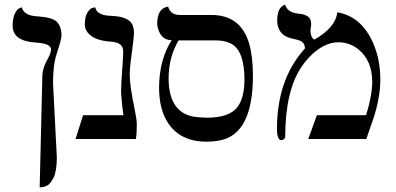

<svg xmlns="http://www.w3.org/2000/svg" viewBox="-20 -585 1668 808"><path d="M147 203.1 158.2 -264.2Q158.2 -298.8 185.1 -345.2Q194.8 -365.2 194.8 -377.9Q192.9 -402.3 131.8 -405.8Q33.7 -411.6 33.2 -476.1Q33.2 -508.3 42.5 -527.6Q51.8 -546.9 62 -550.3L71.8 -554.2Q80.1 -519 138.2 -516.1Q199.2 -512.2 218.8 -493.7Q238.8 -473.6 238.8 -435.1Q238.3 -418 219.2 -360.8Q203.1 -313.5 203.1 -235.8L219.2 78.1Q219.2 106 215.6 127.9Q211.9 149.9 205.6 162.4Q199.2 174.8 192.1 183.8Q185.1 192.9 177 196.5Q168.9 200.2 163.6 201.7Q158.2 203.1 152.3 203.1Z M525.9 -272Q525.9 -223.1 546.9 -124Q555.2 -84 555.7 -63Q555.7 -18.6 551.8 0H297.9L329.6 -100.1H499.5Q494.1 -132.3 490.7 -181.2Q489.7 -189 489.7 -204.1Q489.7 -230.5 494.1 -289.1Q498.5 -345.2 498.5 -369.1Q498.5 -403.8 455.1 -408.7Q453.1 -408.7 451.7 -409.2Q363.8 -414.1 341.8 -459.5Q336.9 -470.7 336.9 -481.9Q336.9 -514.2 347.9 -532Q358.9 -549.8 369.6 -551.8L380.9 -554.2Q386.7 -521.5 441.9 -518.6Q446.3 -518.6 450.7 -518.1Q522 -515.1 537.6 -480Q543.5 -465.8 543.9 -448.2Q543.9 -427.7 530.8 -333Q525.9 -296.4 525.9 -272Z M887.7 -415H731.4Q689.9 -343.8 689.5 -256.8Q689.5 -112.3 795.9 -93.8Q817.4 -90.3 851.6 -89.8Q945.8 -89.8 980 -135.3Q1008.3 -174.3 1008.8 -249Q1008.8 -366.2 957.5 -398.4Q930.2 -415 887.7 -415ZM848.6 11.2Q739.7 11.2 687.5 -66.9Q649.9 -124 649.4 -214.8Q649.9 -334.5 702.6 -416Q659.2 -416 645 -464.4Q641.6 -476.6 641.6 -485.8Q641.6 -545.9 682.1 -556.2Q682.1 -556.2 687.5 -557.1Q696.8 -522.9 735.8 -522H869.6Q994.6 -522 1029.3 -398.9Q1044.4 -344.2 1044.4 -266.1Q1044.4 -40 925.8 0.5Q893.6 11.2 848.6 11.2Z M1399.4 -533.2Q1501 -516.1 1550.3 -403.8Q1580.1 -335 1580.6 -252Q1580.6 -173.3 1550.3 -83L1521.5 0H1277.3L1313.5 -100.1H1520.5Q1546.4 -183.1 1546.4 -241.2Q1546.4 -329.6 1488.3 -377.4Q1451.2 -406.7 1404.3 -407.2Q1340.8 -407.2 1278.8 -341.8Q1261.2 -322.8 1247.6 -301.8Q1180.7 -201.7 1180.2 -8.8Q1180.2 -0.5 1168.5 3.9Q1165.5 4.9 1162.6 4.9Q1146 2.9 1145.5 -42Q1145.5 -244.1 1255.4 -372.1Q1259.8 -377 1263.2 -380.9Q1263.2 -405.3 1241.7 -414.1Q1230 -418.5 1208.5 -422.9Q1156.7 -434.1 1147.9 -481.9Q1146.5 -489.7 1146.5 -497.1Q1146.5 -554.2 1178.2 -564.5Q1180.7 -564.9 1180.2 -564.9Q1189.5 -532.7 1234.4 -527.8Q1280.3 -523.9 1287.6 -499Q1289.1 -492.2 1289.6 -484.9Q1289.6 -475.6 1287.6 -466.8Q1286.1 -458.5 1286.6 -453.1Q1287.6 -428.2 1302.2 -418Q1392.1 -468.3 1399.4 -533.2Z"/></svg>

Font: Linux Biolinum Capitals O
Style: Small Caps
Weight: 400
Designer: Philipp H. Poll
Foundry: Philipp H. Poll
Version: Version 1.0.4